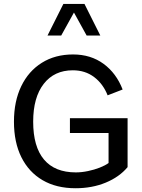

<svg xmlns="http://www.w3.org/2000/svg" viewBox="-20 -975 739 1000"><path d="M502.4 -790H431.2L365.2 -909.7L298.8 -790H227.5L310.1 -954.6H419.9ZM344.2 -359.4H644.5V-104.5Q601.6 -53.2 530.8 -23.9Q460 5.4 373.5 5.4Q273.4 5.4 201.7 -36.6Q129.9 -78.6 91.3 -156.2Q52.7 -233.9 52.7 -341.3Q52.7 -447.3 90.6 -525.9Q128.4 -604.5 197.8 -647.9Q267.1 -691.4 360.4 -691.4Q452.6 -691.4 519.3 -642.6Q585.9 -593.8 618.7 -508.8L540.5 -478.5Q517.1 -538.1 470.5 -573.5Q423.8 -608.9 359.4 -608.9Q262.7 -608.9 207.8 -538.3Q152.8 -467.8 152.8 -341.3Q152.8 -210.9 209.2 -144Q265.6 -77.1 375 -77.1Q405.3 -77.1 438.2 -84Q471.2 -90.8 499.8 -102.1Q528.3 -113.3 545.4 -126V-282.2H344.2Z"/></svg>

Font: Estedad-FD Medium
Style: Regular
Weight: 500
Designer: Amin Abedi
Version: Version 7.3